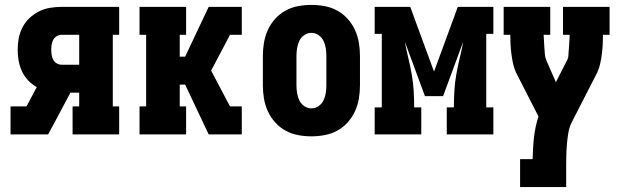

<svg xmlns="http://www.w3.org/2000/svg" viewBox="-20 -548 2540 783"><path d="M23 0V-114H88L130 -193Q110 -204 94.5 -220.5Q79 -237 69.5 -257.5Q60 -278 56 -300.5Q52 -323 52 -345Q52 -369 56.5 -392.5Q61 -416 72 -437Q83 -458 100.5 -474.5Q118 -491 139 -501.5Q160 -512 183.5 -516Q207 -520 231 -520H466V-406H440V-114H466V0H276V-114H303V-170H267L198 -40L176 0ZM231 -284H303V-406H231Q221 -406 211.5 -400.5Q202 -395 197 -385.5Q192 -376 190.5 -365.5Q189 -355 189 -345Q189 -335 190.5 -324.5Q192 -314 197 -304.5Q202 -295 211.5 -289.5Q221 -284 231 -284Z M549 0V-114H576V-406H549V-520H739V-406H713V-317H735L831 -520H966V-406H918L841 -260L918 -114H966V0H831L735 -203H713V-114H739V0Z M1250 8Q1223 8 1196 3Q1169 -2 1145 -15Q1121 -28 1102.5 -48.5Q1084 -69 1072.5 -94Q1061 -119 1056.5 -146Q1052 -173 1052 -200V-320Q1052 -347 1056.5 -374Q1061 -401 1072.5 -426Q1084 -451 1102.5 -471.5Q1121 -492 1145 -505Q1169 -518 1196 -523Q1223 -528 1250 -528Q1277 -528 1304 -523Q1331 -518 1355 -505Q1379 -492 1397.5 -471.5Q1416 -451 1427.5 -426Q1439 -401 1443.5 -374Q1448 -347 1448 -320V-200Q1448 -173 1443.5 -146Q1439 -119 1427.5 -94Q1416 -69 1397.5 -48.5Q1379 -28 1355 -15Q1331 -2 1304 3Q1277 8 1250 8ZM1250 -106Q1266 -106 1279.5 -115.5Q1293 -125 1299.5 -139Q1306 -153 1308.5 -168.5Q1311 -184 1311 -200V-320Q1311 -336 1308.5 -351.5Q1306 -367 1299.5 -381Q1293 -395 1279.5 -404.5Q1266 -414 1250 -414Q1234 -414 1220.5 -404.5Q1207 -395 1200.5 -381Q1194 -367 1191.5 -351.5Q1189 -336 1189 -320V-200Q1189 -184 1191.5 -168.5Q1194 -153 1200.5 -139Q1207 -125 1220.5 -115.5Q1234 -106 1250 -106Z M1508 0V-110H1537V-410H1508V-520H1653L1750 -256L1847 -520H1992V-410H1963V-110H1992V0H1802V-110H1831Q1831 -144 1833 -178Q1835 -212 1841 -245.5Q1847 -279 1855 -312Q1863 -345 1869 -378L1787 -156H1713L1631 -378Q1637 -345 1645 -312Q1653 -279 1659 -245.5Q1665 -212 1667 -178Q1669 -144 1669 -110H1698V0Z M2101 215V101H2152Q2153 79 2154 57Q2155 35 2157.5 13Q2160 -9 2164.5 -30.5Q2169 -52 2176 -73L2084 -253Q2076 -271 2072 -290Q2068 -309 2065.5 -328.5Q2063 -348 2062 -367.5Q2061 -387 2061 -406H2034V-520H2224V-406H2197Q2198 -393 2198.5 -380Q2199 -367 2200 -354Q2201 -341 2202 -327.5Q2203 -314 2208 -302L2247 -213L2294 -305Q2298 -313 2298 -321.5Q2298 -330 2299 -338.5Q2300 -347 2300.5 -355.5Q2301 -364 2301.5 -372.5Q2302 -381 2302.5 -389.5Q2303 -398 2303 -406H2276V-520H2466V-406H2439Q2439 -387 2438 -367.5Q2437 -348 2434.5 -328.5Q2432 -309 2428 -290Q2424 -271 2416 -253L2313 -52Q2302 -31 2298 -7.5Q2294 16 2292 39.5Q2290 63 2289.5 86.5Q2289 110 2289 133V215Z"/></svg>

Font: Iosevka Curly Slab Heavy
Style: Regular
Weight: 900
Monospace: yes
Designer: Belleve Invis
Foundry: Belleve Invis
Version: Version 22.1.2; ttfautohint (v1.8.4)